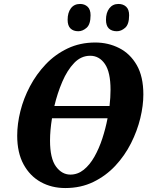

<svg xmlns="http://www.w3.org/2000/svg" viewBox="-20 -940 752 971"><path d="M310 11Q241 11 186 -19.5Q131 -50 99 -109Q67 -168 67 -254Q67 -313 83 -377.5Q99 -442 131.5 -503.5Q164 -565 211.5 -615Q259 -665 322 -695Q385 -725 462 -725Q527 -725 582.5 -697Q638 -669 671.5 -611Q705 -553 705 -462Q705 -406 689.5 -342Q674 -278 642.5 -215.5Q611 -153 563.5 -102Q516 -51 452.5 -20Q389 11 310 11ZM436 -658Q390 -658 355 -621.5Q320 -585 295 -526.5Q270 -468 255 -404H534Q539 -448 539 -486Q539 -575 510.5 -616.5Q482 -658 436 -658ZM336 -57Q373 -57 403.5 -81.5Q434 -106 457.5 -147.5Q481 -189 497.5 -239.5Q514 -290 524 -342H243Q233 -281 233 -229Q233 -139 263 -98Q293 -57 336 -57ZM571 -782Q545 -782 530.5 -796Q516 -810 516 -840Q516 -876 533 -898Q550 -920 579 -920Q603 -920 618 -906Q633 -892 633 -863Q633 -817 613 -799.5Q593 -782 571 -782ZM376 -782Q351 -782 336.5 -796Q322 -810 322 -840Q322 -876 338.5 -898Q355 -920 385 -920Q408 -920 423 -906Q438 -892 438 -863Q438 -817 418 -799.5Q398 -782 376 -782Z"/></svg>

Font: Noto Serif Condensed ExtraBold
Style: Italic
Weight: 800
Width: 3
Italic angle: -12°
Designer: Monotype Design Team
Foundry: Monotype Imaging Inc.
Version: Version 2.014; ttfautohint (v1.8.4.7-5d5b)